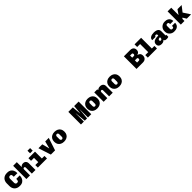

<svg xmlns="http://www.w3.org/2000/svg" viewBox="1113 -4056 7381 7381"><g transform="rotate(-45 4803.5 -365.5)"><path d="M282 10Q219 10 167.5 -10Q116 -30 79 -67Q42 -104 22 -155.5Q2 -207 2 -270V-415Q2 -478 22 -529.5Q42 -581 79 -618.5Q116 -656 167.5 -676Q219 -696 282 -696H318Q391 -696 448 -664Q505 -632 538 -567.5Q571 -503 571 -405H374Q374 -451 370 -480.5Q366 -510 349.5 -525Q333 -540 295 -540Q279 -540 264.5 -534.5Q250 -529 240 -518Q230 -507 224 -491.5Q218 -476 218 -455V-232Q218 -211 224 -195.5Q230 -180 240 -169Q250 -158 264.5 -152.5Q279 -147 295 -147Q351 -147 367 -179Q383 -211 383 -280H571Q571 -190 537.5 -125Q504 -60 447 -25Q390 10 318 10Z M654 0V-720H852V-451Q878 -485 911 -503Q944 -521 993 -521Q1041 -521 1075.5 -501Q1110 -481 1129 -445.5Q1148 -410 1148 -361V0H950V-325Q950 -350 937 -365Q924 -380 901 -380Q886 -380 875 -373Q864 -366 858 -354Q852 -342 852 -325V0Z M1436 0V-369H1276V-511H1633V0ZM1276 0V-138H1773V0ZM1453 -601V-741H1597V-601Z M1984 0 1819 -511H2030L2105 -219H2112L2188 -511H2381L2213 0Z M2700 10Q2614 10 2552 -22.5Q2490 -55 2456.5 -113Q2423 -171 2423 -245V-266Q2423 -342 2457 -399.5Q2491 -457 2552.5 -489Q2614 -521 2698 -521Q2785 -521 2847.5 -488.5Q2910 -456 2943.5 -399Q2977 -342 2977 -266V-245Q2977 -168 2943 -110.5Q2909 -53 2847 -21.5Q2785 10 2700 10ZM2700 -111Q2727 -111 2746 -131.5Q2765 -152 2765 -181V-330Q2765 -359 2746 -379.5Q2727 -400 2700 -400Q2673 -400 2654 -379.5Q2635 -359 2635 -330V-181Q2635 -152 2654 -131.5Q2673 -111 2700 -111Z M3620 0V-686H3864L3898 -320H3902L3936 -686H4180V0H4000V-440H3996L3952 0H3828L3784 -440H3780V0Z M4500 10Q4414 10 4352 -22.5Q4290 -55 4256.5 -113Q4223 -171 4223 -245V-266Q4223 -342 4257 -399.5Q4291 -457 4352.5 -489Q4414 -521 4498 -521Q4585 -521 4647.5 -488.5Q4710 -456 4743.5 -399Q4777 -342 4777 -266V-245Q4777 -168 4743 -110.5Q4709 -53 4647 -21.5Q4585 10 4500 10ZM4500 -111Q4527 -111 4546 -131.5Q4565 -152 4565 -181V-330Q4565 -359 4546 -379.5Q4527 -400 4500 -400Q4473 -400 4454 -379.5Q4435 -359 4435 -330V-181Q4435 -152 4454 -131.5Q4473 -111 4500 -111Z M4854 0V-511H5016L5030 -464Q5054 -492 5089 -506.5Q5124 -521 5176 -521Q5256 -521 5302 -477.5Q5348 -434 5348 -361V0H5150V-325Q5150 -350 5137 -365Q5124 -380 5101 -380Q5086 -380 5075 -373Q5064 -366 5058 -354Q5052 -342 5052 -325V0Z M5700 10Q5614 10 5552 -22.5Q5490 -55 5456.5 -113Q5423 -171 5423 -245V-266Q5423 -342 5457 -399.5Q5491 -457 5552.5 -489Q5614 -521 5698 -521Q5785 -521 5847.5 -488.5Q5910 -456 5943.5 -399Q5977 -342 5977 -266V-245Q5977 -168 5943 -110.5Q5909 -53 5847 -21.5Q5785 10 5700 10ZM5700 -111Q5727 -111 5746 -131.5Q5765 -152 5765 -181V-330Q5765 -359 5746 -379.5Q5727 -400 5700 -400Q5673 -400 5654 -379.5Q5635 -359 5635 -330V-181Q5635 -152 5654 -131.5Q5673 -111 5700 -111Z M6640 0V-686H6986Q7042 -686 7082.5 -665Q7123 -644 7144.5 -606.5Q7166 -569 7166 -518Q7166 -468 7149.5 -436Q7133 -404 7105.5 -386Q7078 -368 7046 -358V-354Q7074 -348 7098.5 -336Q7123 -324 7142 -303.5Q7161 -283 7171.5 -253.5Q7182 -224 7182 -183Q7182 -128 7159 -87Q7136 -46 7093.5 -23Q7051 0 6992 0ZM6830 -159H6930Q6949 -159 6960 -167.5Q6971 -176 6975.5 -190Q6980 -204 6980 -219Q6980 -241 6973.5 -253.5Q6967 -266 6955.5 -271.5Q6944 -277 6930 -277H6830ZM6830 -423H6918Q6935 -423 6946 -429.5Q6957 -436 6962.5 -449.5Q6968 -463 6968 -482Q6968 -515 6953.5 -527.5Q6939 -540 6918 -540H6830Z M7415 0V-579H7255V-721H7612V0ZM7255 0V-138H7752V0Z M8008 10Q7930 10 7883 -27Q7836 -64 7836 -140Q7836 -200 7868.5 -239Q7901 -278 7968.5 -297Q8036 -316 8141 -316V-355Q8141 -375 8127 -389.5Q8113 -404 8086 -404Q8061 -404 8046 -391Q8031 -378 8031 -358V-354H7852Q7852 -355 7851.5 -356Q7851 -357 7851 -358Q7851 -359 7851 -361.5Q7851 -364 7851 -368Q7851 -439 7917 -480Q7983 -521 8095 -521Q8213 -521 8276 -478Q8339 -435 8339 -349V-139Q8339 -126 8344 -119Q8349 -112 8359 -112Q8369 -112 8379 -117V-10Q8363 -1 8336 4.5Q8309 10 8280 10Q8237 10 8213 1.5Q8189 -7 8178.5 -22Q8168 -37 8163 -57Q8149 -41 8127.5 -25.5Q8106 -10 8077 0Q8048 10 8008 10ZM8080 -111Q8098 -111 8111.5 -120Q8125 -129 8133 -145Q8141 -161 8141 -181V-225Q8105 -225 8081 -217.5Q8057 -210 8045 -195.5Q8033 -181 8033 -159Q8033 -136 8045 -123.5Q8057 -111 8080 -111Z M8678 10Q8627 10 8581.5 -9Q8536 -28 8501 -62Q8466 -96 8446 -140Q8426 -184 8426 -235V-276Q8426 -327 8446 -371Q8466 -415 8501.5 -449Q8537 -483 8583 -502Q8629 -521 8681 -521H8711Q8786 -521 8838 -492.5Q8890 -464 8917.5 -415Q8945 -366 8945 -304H8776Q8776 -341 8769 -361.5Q8762 -382 8746 -391Q8730 -400 8704 -400Q8676 -400 8657 -382.5Q8638 -365 8638 -330V-181Q8638 -152 8654 -131.5Q8670 -111 8709 -111Q8735 -111 8749.5 -119.5Q8764 -128 8770.5 -149Q8777 -170 8777 -207H8945Q8945 -138 8915.5 -89.5Q8886 -41 8832.5 -15.5Q8779 10 8707 10Z M9050 0V-720H9248V-321L9378 -511H9604L9425 -280L9607 0H9374L9284 -145L9248 -114V0Z"/></g></svg>

Font: Chivo Mono Black
Style: Regular
Weight: 900
Designer: Hector Gatti
Foundry: Omnibus-Type
Version: Version 1.008